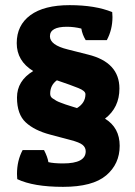

<svg xmlns="http://www.w3.org/2000/svg" viewBox="-20 -718 526 746"><path d="M240 -614Q174 -614 174 -577Q174 -543 243 -526L322 -506Q444 -476 444 -374Q444 -300 388 -257Q445 -222 445 -151.5Q445 -81 392.5 -36.5Q340 8 225 8Q110 8 47 -22Q46 -32 46 -42Q46 -94 68 -135H151Q165 -108 168 -88Q189 -83 225 -83Q313 -83 313 -130Q313 -145 301 -155Q289 -165 254 -174L175 -195Q114 -211 80 -242.5Q46 -274 46 -339Q46 -404 109 -442Q45 -481 45 -550.5Q45 -620 98 -659Q151 -698 250.5 -698Q350 -698 416 -671Q417 -661 417 -652Q417 -603 395 -562H313Q300 -583 296 -607Q268 -614 240 -614ZM312 -352Q312 -365 284 -376Q257 -387 201 -406Q175 -387 175 -354Q175 -342 184 -336Q193 -330 199 -326.5Q205 -323 216 -319Q227 -315 235 -312Q267 -302 279 -298Q312 -318 312 -352Z"/></svg>

Font: Patua One
Style: Regular
Weight: 400
Designer: luciano Vergara
Foundry: Luciano Vergara
Version: Version 1.002